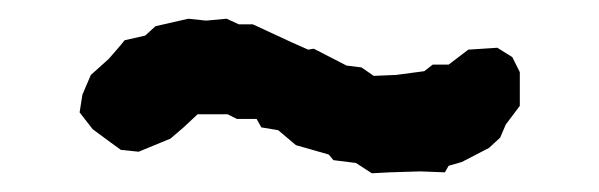

<svg xmlns="http://www.w3.org/2000/svg" viewBox="-20 -351 640 205"><path d="M396 -167 377 -166 360 -177 336 -180 331 -186 296 -196 277 -212 259 -215 254 -224H233L223 -229H191L176 -215L162 -203L128 -189L109 -191L98 -199L79 -213L65 -231L68 -250L77 -271L96 -288L109 -303L113 -308L135 -313L146 -323L181 -331L200 -329L222 -331L235 -325H250L291 -306L309 -298L315 -299L350 -281L366 -279L379 -270L403 -271L433 -275L442 -282H459L480 -298L511 -300L527 -290L535 -274V-264V-238L520 -218L514 -204L502 -193L473 -178L459 -174L455 -167L429 -168Z"/></svg>

Font: Winky Rough
Style: Bold
Weight: 700
Designer: Simon Atzbach
Foundry: typofactur
Version: Version 1.206; ttfautohint (v1.8.4.7-5d5b)